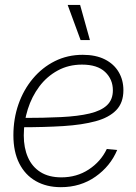

<svg xmlns="http://www.w3.org/2000/svg" viewBox="-20 -755 555 784"><path d="M228.5 9.3Q169.9 9.3 126.2 -15.6Q82.5 -40.5 58.6 -87.9Q34.7 -135.3 34.7 -202.6Q34.7 -270 55.4 -329.3Q76.2 -388.7 114.3 -434.1Q152.3 -479.5 204.1 -505.4Q255.9 -531.2 317.9 -531.2Q371.1 -531.2 408.2 -512.5Q445.3 -493.7 464.6 -460.9Q483.9 -428.2 483.9 -386.7Q483.9 -335.4 454.6 -305.2Q425.3 -274.9 370.6 -260Q315.9 -245.1 238.8 -240.2Q161.6 -235.4 65.4 -235.4L69.3 -273.4Q160.2 -273.4 229.5 -276.9Q298.8 -280.3 345.9 -291.5Q393.1 -302.7 417 -325.4Q440.9 -348.1 440.9 -386.2Q440.9 -431.2 409.2 -461.2Q377.4 -491.2 314.9 -491.2Q259.8 -491.2 215.6 -467Q171.4 -442.9 140.6 -401.9Q109.9 -360.8 93.5 -309.1Q77.1 -257.3 77.1 -201.7Q77.1 -151.4 94 -112.8Q110.8 -74.2 145 -52.5Q179.2 -30.8 230.5 -30.8Q293.5 -30.8 342.5 -63Q391.6 -95.2 416 -146.5L458.5 -142.6Q430.7 -76.2 369.6 -33.4Q308.6 9.3 228.5 9.3ZM309.1 -591.3 256.3 -734.9H307.1L347.2 -591.3Z"/></svg>

Font: Inter 28pt ExtraLight
Style: Italic
Weight: 250
Italic angle: -9.3988°
Designer: Rasmus Andersson
Foundry: rsms
Version: Version 4.001;git-66647c0bb